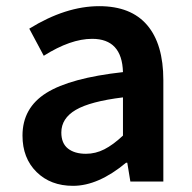

<svg xmlns="http://www.w3.org/2000/svg" viewBox="-20 -589 623 623"><path d="M53 -149Q53 -239 130.5 -287.5Q208 -336 379 -355Q376 -463 279 -463Q209 -463 122 -408L75 -496Q193 -569 302 -569Q405 -569 457.5 -507.5Q510 -446 510 -329V0H403L393 -61H389Q299 14 217 14Q144 14 98.5 -31Q53 -76 53 -149ZM379 -149V-273Q273 -260 226 -232.5Q179 -205 179 -159Q179 -124 200.5 -107Q222 -90 259 -90Q290 -90 318.5 -104.5Q347 -119 379 -149Z"/></svg>

Font: Merged Yaku Han JP SemiBold
Style: Regular
Weight: 600
Designer: Ryoko NISHIZUKA 西塚涼子 (kana, bopomofo & ideographs); Paul D. Hunt (Latin, Greek & Cyrillic); Sandoll Communications 산돌커뮤니
Foundry: Adobe
Version: Version 2.004